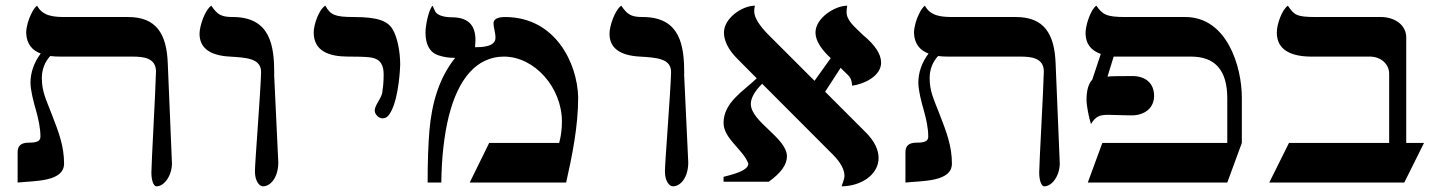

<svg xmlns="http://www.w3.org/2000/svg" viewBox="-20 -637 5042 670"><path d="M441.4 -439.5C481 -439.5 522.9 -435.1 524.4 -389.2C522.9 -320.8 508.3 -66.9 508.3 -35.2C508.3 -11.2 514.2 13.2 526.4 13.2C552.2 13.2 579.1 -22 580.1 -65.4L565.4 -417C561.5 -518.1 525.9 -577.6 427.2 -577.6H211.4C171.4 -577.6 129.9 -578.6 109.4 -617.2C102.5 -612.3 96.2 -603 90.3 -591.3C79.1 -569.8 71.8 -543.9 71.3 -522.5C72.8 -482.4 93.3 -460.9 122.1 -450.2C98.1 -418.5 86.4 -382.8 86.4 -348.6C86.4 -321.8 97.7 -278.8 105.5 -252.4C113.8 -222.7 121.1 -190.9 121.1 -160.2C121.1 -142.6 105 -139.2 80.1 -139.2C54.2 -139.2 41.5 -128.4 41.5 -106.4V0C101.1 -6.3 203.1 -2 203.6 -65.9C203.6 -128.4 184.1 -177.7 160.6 -238.3C140.1 -292 126 -316.9 126 -365.2C126 -393.1 135.7 -420.4 155.3 -441.4C167.5 -439.9 180.2 -439.5 192.4 -439.5Z M891.1 -385.7C889.6 -317.4 869.6 -70.3 869.6 -38.6C869.6 -4.9 885.3 13.2 897.5 13.2C923.3 13.2 950.2 -15.6 951.2 -68.8L936.5 -379.4H937C937 -477.5 923.8 -577.6 792 -577.6C750.5 -577.6 738.3 -586.9 717.3 -617.2C695.3 -602.5 676.3 -546.4 676.3 -519.5C676.3 -471.2 710 -443.4 782.2 -439.5C837.4 -436 891.1 -434.1 891.1 -385.7Z M1314.5 -224.1C1329.6 -224.1 1336.9 -233.4 1345.2 -249C1372.6 -301.3 1376.5 -404.8 1376.5 -411.6C1376.5 -455.6 1367.2 -506.8 1349.6 -535.6C1332.5 -564 1297.4 -577.6 1214.8 -577.6C1148.4 -577.6 1133.3 -585 1115.2 -617.2C1092.8 -604 1074.7 -550.8 1074.7 -523.9C1074.7 -458 1128.9 -439.5 1195.8 -439.5C1246.6 -439.5 1264.6 -438 1276.9 -436C1307.6 -430.2 1318.8 -410.2 1318.8 -377C1318.8 -351.1 1316.4 -330.1 1314 -314C1310.5 -293 1287.6 -270 1287.6 -251C1287.6 -238.8 1300.8 -224.1 1314.5 -224.1Z M1997.6 -297.9C1994.6 -415.5 1918.9 -577.6 1742.2 -577.6C1713.9 -577.6 1702.1 -568.8 1702.1 -555.2C1702.1 -541.5 1709 -523.9 1709 -504.9C1709 -473.1 1659.7 -472.2 1637.7 -472.2C1638.7 -484.4 1639.2 -492.7 1639.2 -497.1C1639.2 -550.3 1612.8 -576.7 1555.7 -576.7C1523.9 -576.7 1505.9 -586.4 1500 -594.7C1497.6 -598.6 1494.1 -607.4 1489.3 -617.2C1474.6 -600.1 1464.8 -546.9 1464.8 -523.4C1464.8 -482.4 1479 -454.6 1508.8 -444.3C1530.3 -437 1548.3 -435.1 1568.4 -435.1C1511.7 -364.7 1486.8 -276.4 1478.5 -181.6C1474.6 -134.3 1472.2 -73.7 1472.2 0H1520C1521 -87.4 1529.8 -164.6 1545.9 -230.5C1562.5 -296.9 1586.4 -348.1 1618.7 -384.3C1650.9 -419.9 1690.9 -439.5 1738.3 -439.5C1845.7 -439.5 1940.9 -331.1 1940.9 -212.9C1940.9 -186.5 1937.5 -160.6 1931.2 -138.2H1687L1619.1 0H1955.6C1976.6 -93.3 1997.6 -195.8 1997.6 -297.9Z M2321.8 -385.7C2320.3 -317.4 2300.3 -70.3 2300.3 -38.6C2300.3 -4.9 2315.9 13.2 2328.1 13.2C2354 13.2 2380.9 -15.6 2381.8 -68.8L2367.2 -379.4H2367.7C2367.7 -477.5 2354.5 -577.6 2222.7 -577.6C2181.2 -577.6 2168.9 -586.9 2147.9 -617.2C2126 -602.5 2106.9 -546.4 2106.9 -519.5C2106.9 -471.2 2140.6 -443.4 2212.9 -439.5C2268.1 -436 2321.8 -434.1 2321.8 -385.7Z M2859.4 -316.9 2913.6 -400.4C2940.9 -370.6 2951.2 -372.1 2953.6 -337.9C2993.7 -343.3 3054.7 -370.6 3054.7 -418.5C3054.7 -448.2 3033.7 -480 2991.7 -514.6C2959 -546.4 2934.1 -565.9 2934.1 -596.2C2934.1 -602.1 2935.5 -609.4 2936.5 -617.2C2893.6 -617.2 2825.7 -574.2 2825.7 -523.4C2825.7 -493.2 2848.1 -462.9 2878.9 -434.1L2822.3 -355L2665 -512.2C2629.4 -547.4 2611.8 -576.2 2611.8 -598.1C2611.8 -604 2612.8 -612.3 2614.7 -617.2C2569.8 -617.2 2506.3 -573.7 2506.3 -523.4C2506.3 -495.6 2520.5 -464.8 2551.8 -433.1L2620.6 -363.8C2575.2 -319.3 2504.9 -280.3 2504.9 -208C2504.9 -153.3 2573.7 -114.7 2591.3 -66.4C2591.3 -48.8 2569.3 -35.6 2504.9 -20V-2.9H2662.6C2705.1 -33.2 2726.1 -62.5 2726.1 -91.3C2726.1 -155.8 2600.1 -211.9 2600.1 -274.4C2600.1 -294.9 2613.3 -318.4 2639.6 -344.7L2887.2 -96.7C2913.6 -69.8 2926.8 -45.4 2926.8 -23.4C2926.8 -10.7 2918.9 4.4 2917 13.2C2984.9 12.7 3045.9 -27.3 3045.9 -85.9C3045.9 -112.8 3032.7 -143.6 3001.5 -174.8Z M3539.6 -439.5C3579.1 -439.5 3621.1 -435.1 3622.6 -389.2C3621.1 -320.8 3606.4 -66.9 3606.4 -35.2C3606.4 -11.2 3612.3 13.2 3624.5 13.2C3650.4 13.2 3677.2 -22 3678.2 -65.4L3663.6 -417C3659.7 -518.1 3624 -577.6 3525.4 -577.6H3309.6C3269.5 -577.6 3228 -578.6 3207.5 -617.2C3200.7 -612.3 3194.3 -603 3188.5 -591.3C3177.2 -569.8 3169.9 -543.9 3169.4 -522.5C3170.9 -482.4 3191.4 -460.9 3220.2 -450.2C3196.3 -418.5 3184.6 -382.8 3184.6 -348.6C3184.6 -321.8 3195.8 -278.8 3203.6 -252.4C3211.9 -222.7 3219.2 -190.9 3219.2 -160.2C3219.2 -142.6 3203.1 -139.2 3178.2 -139.2C3152.3 -139.2 3139.6 -128.4 3139.6 -106.4V0C3199.2 -6.3 3301.3 -2 3301.8 -65.9C3301.8 -128.4 3282.2 -177.7 3258.8 -238.3C3238.3 -292 3224.1 -316.9 3224.1 -365.2C3224.1 -393.1 3233.9 -420.4 3253.4 -441.4C3265.6 -439.9 3278.3 -439.5 3290.5 -439.5Z M4313.5 -295.9C4313.5 -406.2 4261.2 -577.6 4116.2 -577.6H3907.2C3839.8 -577.6 3828.1 -586.4 3805.7 -617.2C3785.2 -603 3768.1 -547.9 3768.1 -522C3768.1 -485.8 3785.6 -461.4 3821.3 -448.7L3791.5 -358.9C3778.3 -345.2 3771.5 -321.3 3771.5 -288.6C3771.5 -268.6 3779.3 -228 3787.1 -204.1C3803.7 -231 3816.4 -236.3 3848.1 -236.3C3867.7 -236.3 3895 -234.4 3934.6 -234.4C3980.5 -237.3 4007.3 -264.2 4007.3 -302.7C4007.3 -343.8 3980.5 -371.6 3931.2 -371.6C3868.2 -371.6 3857.4 -371.1 3844.7 -369.6L3866.2 -439.5H4136.2C4217.8 -439.5 4262.7 -394.5 4262.7 -293.9V-138.2H3826.7L3775.9 0H4262.7L4313.5 -138.2Z M4887.2 -138.2V-506.3C4887.2 -552.7 4842.8 -577.6 4799.8 -577.6H4571.8C4502.4 -577.6 4496.1 -585.4 4474.1 -617.2C4452.6 -602.1 4435.5 -551.3 4435.5 -523.4C4435.5 -459 4491.2 -439.5 4556.6 -439.5H4760.7C4796.9 -439.5 4827.6 -415 4827.6 -379.4V-138.2H4478L4409.2 0H4880.4L4949.2 -138.2Z"/></svg>

Font: Cardo
Style: Italic
Weight: 400
Designer: David J. Perry
Foundry: David J. Perry
Version: Version 0.99